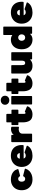

<svg xmlns="http://www.w3.org/2000/svg" viewBox="2044 -2899 865 4993"><g transform="rotate(-90 2476.5 -402.5)"><path d="M308 10Q221 10 158 -25.5Q95 -61 60.5 -124.5Q26 -188 26 -271Q26 -355 60.5 -418Q95 -481 158 -516.5Q221 -552 308 -552Q369 -552 422.5 -534Q476 -516 516 -478Q556 -440 575 -378Q581 -360 563 -355L408 -313Q393 -308 385 -324Q373 -345 356 -353.5Q339 -362 320 -362Q285 -362 266.5 -336.5Q248 -311 248 -271Q248 -231 266.5 -205.5Q285 -180 320 -180Q338 -180 356 -189Q374 -198 384 -221Q392 -237 407 -233L573 -191Q591 -186 585 -168Q565 -108 523 -68.5Q481 -29 425.5 -9.5Q370 10 308 10Z M922 10Q835 10 770 -25.5Q705 -61 668.5 -124.5Q632 -188 632 -271Q632 -355 668.5 -418Q705 -481 770 -516.5Q835 -552 922 -552Q1018 -552 1082.5 -511.5Q1147 -471 1177 -400Q1207 -329 1200 -237Q1198 -220 1181 -220H850Q869 -166 924 -166Q944 -166 962 -171Q980 -176 991 -187Q1002 -199 1015 -195L1173 -142Q1191 -135 1182 -119Q1144 -50 1073 -20Q1002 10 922 10ZM920 -390Q858 -390 846 -320H993Q980 -390 920 -390Z M1295 0Q1277 0 1277 -18V-524Q1277 -542 1295 -542H1446Q1464 -542 1465 -524L1467 -479Q1495 -517 1534.5 -533Q1574 -549 1622 -549Q1644 -549 1663 -543Q1678 -539 1678 -523V-359Q1678 -338 1658 -343Q1634 -349 1605 -349Q1585 -349 1559.5 -340Q1534 -331 1515.5 -310Q1497 -289 1497 -252V-18Q1497 0 1479 0Z M1999 10Q1886 10 1838.5 -57Q1791 -124 1791 -245V-357H1738Q1720 -357 1720 -375V-519Q1720 -537 1738 -537H1791V-652Q1791 -670 1809 -670H1993Q2011 -670 2011 -652V-537H2103Q2121 -537 2121 -519V-375Q2121 -357 2103 -357H2011V-221Q2011 -170 2036 -170Q2042 -170 2046.5 -172.5Q2051 -175 2058 -184Q2065 -192 2079 -186L2198 -136Q2215 -129 2206 -109Q2187 -67 2153 -40.5Q2119 -14 2078.5 -2Q2038 10 1999 10Z M2366 -593Q2317 -593 2283 -624Q2249 -655 2249 -704Q2249 -754 2283 -784.5Q2317 -815 2366 -815Q2416 -815 2449.5 -784.5Q2483 -754 2483 -704Q2483 -655 2449.5 -624Q2416 -593 2366 -593ZM2274 0Q2256 0 2256 -18V-524Q2256 -542 2274 -542H2458Q2476 -542 2476 -524V-18Q2476 0 2458 0Z M2807 10Q2694 10 2646.5 -57Q2599 -124 2599 -245V-357H2546Q2528 -357 2528 -375V-519Q2528 -537 2546 -537H2599V-652Q2599 -670 2617 -670H2801Q2819 -670 2819 -652V-537H2911Q2929 -537 2929 -519V-375Q2929 -357 2911 -357H2819V-221Q2819 -170 2844 -170Q2850 -170 2854.5 -172.5Q2859 -175 2866 -184Q2873 -192 2887 -186L3006 -136Q3023 -129 3014 -109Q2995 -67 2961 -40.5Q2927 -14 2886.5 -2Q2846 10 2807 10Z M3262 10Q3165 10 3112.5 -43Q3060 -96 3060 -189V-524Q3060 -542 3078 -542H3262Q3280 -542 3280 -524V-267Q3280 -218 3293 -199Q3306 -180 3336 -180Q3368 -180 3382 -204Q3396 -228 3396 -274V-524Q3396 -542 3414 -542H3598Q3616 -542 3616 -524V-18Q3616 0 3598 0H3447Q3430 0 3428 -18L3426 -57Q3370 10 3262 10Z M3943 10Q3869 10 3812 -25Q3755 -60 3723.5 -123Q3692 -186 3692 -271Q3692 -356 3723.5 -419Q3755 -482 3812 -517Q3869 -552 3943 -552Q4012 -552 4062 -515V-732Q4062 -750 4080 -750H4264Q4282 -750 4282 -732V-18Q4282 0 4264 0H4113Q4094 0 4094 -18L4093 -55Q4036 10 3943 10ZM3996 -180Q4034 -180 4057 -205.5Q4080 -231 4080 -271Q4080 -311 4057 -336.5Q4034 -362 3996 -362Q3959 -362 3935.5 -336.5Q3912 -311 3912 -271Q3912 -231 3935.5 -205.5Q3959 -180 3996 -180Z M4648 10Q4561 10 4496 -25.5Q4431 -61 4394.5 -124.5Q4358 -188 4358 -271Q4358 -355 4394.5 -418Q4431 -481 4496 -516.5Q4561 -552 4648 -552Q4744 -552 4808.5 -511.5Q4873 -471 4903 -400Q4933 -329 4926 -237Q4924 -220 4907 -220H4576Q4595 -166 4650 -166Q4670 -166 4688 -171Q4706 -176 4717 -187Q4728 -199 4741 -195L4899 -142Q4917 -135 4908 -119Q4870 -50 4799 -20Q4728 10 4648 10ZM4646 -390Q4584 -390 4572 -320H4719Q4706 -390 4646 -390Z"/></g></svg>

Font: LINE Seed Sans Heavy
Style: Regular
Weight: 900
Designer: LINE VX Design & Dalton Maag Ltd & Sandoll Inc
Foundry: Dalton Maag Ltd
Version: Version 1.003